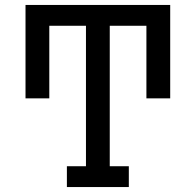

<svg xmlns="http://www.w3.org/2000/svg" viewBox="-20 -755 790 775"><path d="M250 0V-84H327V-651H179V-358H83V-735H667V-358H571V-651H423V-84H500V0Z"/></svg>

Font: Iosevka Etoile Medium
Style: Regular
Weight: 500
Designer: Belleve Invis
Foundry: Belleve Invis
Version: Version 22.1.2; ttfautohint (v1.8.4)